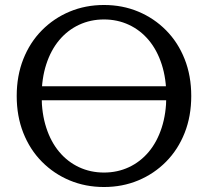

<svg xmlns="http://www.w3.org/2000/svg" viewBox="-20 -740 833 770"><path d="M95 -394H700V-338H95ZM397 10Q323 10 259.5 -16.5Q196 -43 148 -91.5Q100 -140 73.5 -207Q47 -274 47 -355Q47 -436 73.5 -503Q100 -570 148 -618.5Q196 -667 259.5 -693.5Q323 -720 397 -720Q471 -720 534.5 -693.5Q598 -667 646 -618.5Q694 -570 720.5 -503Q747 -436 747 -355Q747 -274 720.5 -207Q694 -140 646 -91.5Q598 -43 534.5 -16.5Q471 10 397 10ZM397 -48Q451 -48 497 -69.5Q543 -91 576.5 -131Q610 -171 628.5 -228Q647 -285 647 -355Q647 -425 628.5 -482Q610 -539 576.5 -579Q543 -619 497 -640.5Q451 -662 397 -662Q343 -662 297 -640.5Q251 -619 217.5 -579Q184 -539 165.5 -482Q147 -425 147 -355Q147 -285 165.5 -228Q184 -171 217.5 -131Q251 -91 297 -69.5Q343 -48 397 -48Z"/></svg>

Font: Roboto Serif 28pt
Style: Regular
Weight: 400
Designer: Greg Gazdowicz
Foundry: Commercial Type
Version: Version 1.008